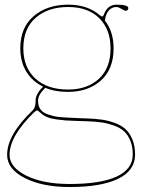

<svg xmlns="http://www.w3.org/2000/svg" viewBox="-20 -542 600 803"><path d="M9.8 105.5Q9.8 22 116.7 -80.6Q128.9 -92.8 128.9 -117.7V-121.6Q128.9 -148.4 160.2 -179.7Q114.7 -201.7 89.8 -242.9Q64.9 -284.2 64.9 -339.8Q64.9 -427.2 121.3 -474.9Q177.7 -522.5 265.1 -522.5Q346.2 -522.5 397 -478.5Q403.3 -473.1 407.2 -473.1Q411.1 -473.1 414.1 -480Q428.7 -522 467.3 -522.5Q516.6 -522.5 516.6 -508.3Q516.6 -503.4 513.7 -500.2Q510.7 -497.1 506.3 -497.1Q500 -497.1 487.8 -504.9Q475.6 -512.7 466.3 -512.7Q447.8 -512.7 434.8 -497.8Q421.9 -482.9 418.5 -456.1Q455.1 -409.7 455.1 -339.8Q455.1 -252.9 401.9 -205.3Q348.6 -157.7 265.1 -157.7Q209.5 -157.7 169.4 -174.8Q139.2 -145.5 139.2 -121.6Q139.2 -103 145.5 -90.8Q150.4 -81.5 158.7 -74.7Q167 -67.9 180.4 -63.5Q193.8 -59.1 205.6 -56.2Q217.3 -53.2 237.8 -51.8Q258.3 -50.3 271.7 -49.6Q285.2 -48.8 310.8 -47.9Q336.4 -46.9 350.1 -46.4Q382.8 -44.9 407 -41.5Q431.2 -38.1 458.7 -28.3Q486.3 -18.6 503.9 -2.9Q521.5 12.7 533.2 40Q544.9 67.4 544.9 104.5Q544.9 171.4 473.9 205.8Q402.8 240.2 271.5 240.2Q157.7 240.2 83.7 202.6Q9.8 165 9.8 105.5ZM20 105.5Q20 157.7 90.1 192.6Q160.2 227.5 271.5 227.5Q401.4 227.5 468.3 196.3Q535.2 165 535.2 104.5Q535.2 70.3 524.7 45.4Q514.2 20.5 497.8 6.1Q481.4 -8.3 455.8 -17.3Q430.2 -26.4 406.2 -29.8Q382.3 -33.2 349.6 -34.7Q335.9 -35.2 303.5 -36.1Q271 -37.1 254.9 -38.3Q238.8 -39.6 215.3 -42.7Q191.9 -45.9 176.5 -52.5Q161.1 -59.1 149.9 -69.8Q138.7 -80.1 134.8 -80.1Q131.3 -80.1 122.6 -72.3Q20 27.3 20 105.5ZM77.6 -339.8Q77.6 -260.3 127.4 -213.9Q177.2 -167.5 265.1 -167.5Q344.7 -167.5 393.6 -212.4Q442.4 -257.3 442.4 -339.8Q442.4 -418.9 395.3 -465.8Q348.1 -512.7 265.1 -512.7Q181.2 -512.7 129.4 -467.8Q77.6 -422.9 77.6 -339.8Z"/></svg>

Font: Znikomit
Style: Regular
Weight: 100
Designer: gluk
Foundry: gluk
Version: Version 0.53